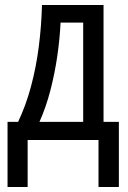

<svg xmlns="http://www.w3.org/2000/svg" viewBox="-20 -557 511 764"><path d="M392 -537V-72H453V187H372V0H90V187H10V-72H52Q83 -137 103.5 -213.5Q124 -290 134.5 -372.5Q145 -455 147 -537ZM221 -467Q218 -403 208 -334Q198 -265 180.5 -197.5Q163 -130 137 -72H311V-467Z"/></svg>

Font: Noto Sans Display Condensed
Style: Regular
Weight: 400
Width: 3
Designer: Monotype Design Team
Foundry: Monotype Imaging Inc.
Version: Version 2.003